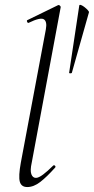

<svg xmlns="http://www.w3.org/2000/svg" viewBox="-20 -746 379 775"><path d="M90 9Q66 9 60 -12.5Q54 -34 64 -89L165 -627Q171 -659 157 -668Q143 -677 96 -654Q92 -652 89.5 -658Q87 -664 91 -665L214 -725Q218 -727 222 -723Q226 -719 225 -717L108 -89Q101 -58 106.5 -43Q112 -28 125 -28Q136 -28 154 -41.5Q172 -55 194 -77Q198 -81 202 -77Q206 -73 202 -69Q169 -32 142.5 -11.5Q116 9 90 9ZM259 -452 300 -724Q301 -728 307.5 -725.5Q314 -723 321.5 -717Q329 -711 334.5 -705Q340 -699 339 -696L270 -452Q269 -450 264 -450Q259 -450 259 -452Z"/></svg>

Font: Cormorant Garamond Light Light
Style: Italic
Weight: 300
Italic angle: -10°
Version: Version 4.001